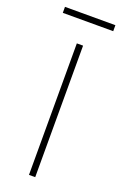

<svg xmlns="http://www.w3.org/2000/svg" viewBox="-147 -682 460 723"><g transform="rotate(20 83.0 -320.5)"><path d="M184 -641H-18V-617H184ZM96 0V-527H71V0Z"/></g></svg>

Font: Noto Sans Georgian ExtraCondensed Thin
Style: Regular
Weight: 100
Width: 2
Designer: Monotype Design Team, Akaki Razmadze
Foundry: Google LLC
Version: Version 2.005